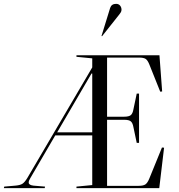

<svg xmlns="http://www.w3.org/2000/svg" viewBox="-60 -977 931 997"><path d="M662 -678H496V-371H585Q609 -371 619 -379Q629 -387 633 -410L650 -491H662V-235H650L633 -316Q629 -339 619 -347Q609 -355 585 -355H496V-12H660Q684 -12 695 -19.5Q706 -27 715 -49L781 -211L792 -210L767 0H337V-8L419 -16V-274H227L98 -53Q89 -39 89 -29Q89 -16 114 -13L174 -8L172 0H-40L-38 -8L19 -13Q44 -15 56 -22.5Q68 -30 82 -53L419 -627V-674L337 -682V-690H768L782 -502L772 -501L716 -641Q707 -664 696.5 -671Q686 -678 662 -678ZM419 -595H415L237 -290H419ZM467 -790 512 -936Q519 -957 543 -957Q556 -957 563.5 -948Q571 -939 571 -926Q571 -923 570 -919.5Q569 -916 567.5 -913.5Q566 -911 562.5 -906Q559 -901 556 -897.5Q553 -894 546.5 -885.5Q540 -877 535 -871L470 -789Z"/></svg>

Font: Libre Caslon Display
Style: Regular
Weight: 400
Designer: Pablo Impallari, Rodrigo Fuenzalida
Foundry: Pablo Impallari, Rodrigo Fuenzalida
Version: Version 1.002